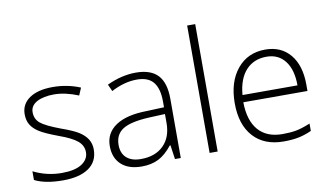

<svg xmlns="http://www.w3.org/2000/svg" viewBox="-63 -704 1456 846"><g transform="rotate(-10 665.0 -281.5)"><path d="M314 -104Q314 -50 273 -21.5Q232 7 158 7Q78 7 31 -17V-56Q91 -26 158 -26Q217 -26 247.5 -46Q278 -66 278 -98Q278 -128 253.5 -148.5Q229 -169 173 -189Q114 -211 89.5 -226.5Q65 -242 53 -261.5Q41 -281 41 -309Q41 -354 78.5 -380Q116 -406 183 -406Q248 -406 306 -382L292 -349Q233 -373 183 -373Q135 -373 106 -357Q77 -341 77 -312Q77 -281 99.5 -262.5Q122 -244 186 -220Q240 -201 264.5 -185.5Q289 -170 301.5 -150Q314 -130 314 -104Z M659 0 650 -63H647Q617 -25 585 -9Q553 7 510 7Q451 7 418.5 -23Q386 -53 386 -106Q386 -164 434.5 -196.5Q483 -229 575 -230L651 -233V-259Q651 -316 628 -345Q605 -374 554 -374Q498 -374 439 -343L425 -374Q491 -405 555 -405Q621 -405 653 -371Q685 -337 685 -265V0ZM512 -26Q576 -26 613 -62.5Q650 -99 650 -163V-203L580 -200Q496 -196 460.5 -173.5Q425 -151 425 -104Q425 -67 447.5 -46.5Q470 -26 512 -26Z M850 0H814V-570H850Z M1145 7Q1058 7 1009.5 -46.5Q961 -100 961 -196Q961 -291 1008 -348.5Q1055 -406 1134 -406Q1205 -406 1245.5 -357Q1286 -308 1286 -223V-194H999Q1000 -112 1037.5 -69Q1075 -26 1145 -26Q1179 -26 1205 -30.5Q1231 -35 1270 -51V-18Q1236 -3 1207.5 2Q1179 7 1145 7ZM1134 -374Q1077 -374 1042 -336Q1007 -298 1001 -226H1247Q1247 -296 1217 -335Q1187 -374 1134 -374Z"/></g></svg>

Font: Azad Pori Unicode
Style: Regular
Weight: 400
Designer: Abul Kalam Azad
Foundry: Lipighor Font Foundry
Version: Version 1.026;December 22, 2019;FontCreator 12.0.0.2547 64-b